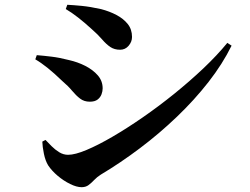

<svg xmlns="http://www.w3.org/2000/svg" viewBox="-20 -756 1040 799"><path d="M253.7 -718.4 260.1 -736.1Q284.7 -734.9 320.4 -731.5Q356 -728 401.3 -717.9Q436 -708.8 465 -693.5Q493.9 -678.2 511.6 -656.1Q529.4 -633.9 529.4 -602.2Q529.4 -582 515.2 -565.5Q501.1 -549 479.9 -549Q456 -549 439 -560.5Q422.1 -572 404.8 -592.1Q387.6 -612.2 360.6 -635.8Q331.5 -662.4 304.8 -683.2Q278.1 -704 253.7 -718.4ZM926 -577.6 943.7 -566Q906 -489.5 847.6 -414.7Q789.2 -339.9 716 -269.9Q642.9 -199.9 562 -139Q481.2 -78.1 399.7 -29.5Q383.9 -19.6 372.3 -7.3Q360.7 5.1 348.8 14Q336.9 23 319.8 23Q298.8 23 271.7 9.6Q244.6 -3.7 220.2 -24.3Q195.8 -44.9 180.7 -67.4Q168.6 -86.9 162.6 -116.7Q156.6 -146.5 156.1 -166.7L169.4 -173.7Q180 -162.3 194.7 -147.7Q209.3 -133 226.6 -122.4Q243.9 -111.8 263.3 -111.8Q292.1 -111.8 340 -131.9Q387.9 -151.9 447.9 -186.9Q507.9 -221.8 573.7 -267.3Q639.6 -312.9 704.5 -365.2Q769.4 -417.6 826.6 -471.7Q883.7 -525.9 926 -577.6ZM126.9 -509.1 133.1 -526.5Q163.9 -524 195.4 -520.1Q227 -516.3 266.8 -506.1Q303.1 -498 335 -481.8Q366.8 -465.5 387 -442.4Q407.2 -419.2 407.2 -388.1Q407.2 -376.3 402.4 -363.4Q397.5 -350.5 386.1 -341.7Q374.7 -332.8 353.6 -332.8Q329.9 -332.8 313.1 -345.8Q296.3 -358.7 280 -378.3Q263.8 -398 239.7 -418.4Q205.7 -451.3 178 -473.5Q150.2 -495.7 126.9 -509.1Z"/></svg>

Font: Source Han Serif JP VF
Style: Regular
Weight: 250
Designer: Ryoko NISHIZUKA 西塚涼子 (kana & ideographs); Frank Grießhammer (Latin, Greek & Cyrillic); Wenlong ZHANG 张文龙 (bopomofo); San
Foundry: Adobe
Version: Version 2.001;hotconv 1.1.0;makeotfexe 2.6.0